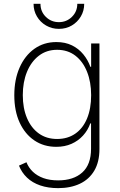

<svg xmlns="http://www.w3.org/2000/svg" viewBox="-20 -768 625 1003"><path d="M283.7 214.8Q231.4 214.8 190.2 200.7Q148.9 186.5 121.1 159.9Q93.3 133.3 79.1 97.2L118.2 79.6Q129.4 107.9 151.6 129.2Q173.8 150.4 206.8 162.4Q239.7 174.3 283.7 174.3Q363.8 174.3 409.7 133.1Q455.6 91.8 455.6 9.3V-123.5H451.7Q439 -87.4 413.8 -59.8Q388.7 -32.2 353.5 -16.6Q318.4 -1 273.9 -1Q209 -1 159.7 -34.2Q110.4 -67.4 82.5 -127.9Q54.7 -188.5 54.7 -270.5Q54.7 -352.1 82.3 -414.8Q109.9 -477.5 159.4 -512.9Q209 -548.3 274.4 -548.3Q320.8 -548.3 356 -531Q391.1 -513.7 415.3 -484.1Q439.5 -454.6 452.1 -418.9H456.1V-541H499.5V10.3Q499.5 78.1 472.4 123.8Q445.3 169.4 396.7 192.1Q348.1 214.8 283.7 214.8ZM278.3 -42Q333 -42 373 -69.6Q413.1 -97.2 434.6 -148.7Q456.1 -200.2 456.1 -271Q456.1 -339.4 434.8 -392.8Q413.6 -446.3 373.8 -477.1Q334 -507.8 278.3 -507.8Q223.1 -507.8 182.9 -476.8Q142.6 -445.8 120.8 -392.3Q99.1 -338.9 99.1 -271Q99.1 -202.6 121.1 -150.9Q143.1 -99.1 183.1 -70.6Q223.1 -42 278.3 -42ZM287.6 -617.2Q250.5 -617.2 220.5 -634.8Q190.4 -652.3 172.9 -682.1Q155.3 -711.9 155.3 -748H191.4Q191.4 -707.5 219.5 -679.9Q247.6 -652.3 287.6 -652.3Q327.6 -652.3 355.7 -679.9Q383.8 -707.5 383.8 -748H419.9Q419.9 -711.9 402.3 -682.1Q384.8 -652.3 355 -634.8Q325.2 -617.2 287.6 -617.2Z"/></svg>

Font: Inter 17pt ExtraLight
Style: Regular
Weight: 250
Version: Version 4.001;git-66647c0bb